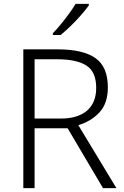

<svg xmlns="http://www.w3.org/2000/svg" viewBox="-20 -968 640 988"><path d="M278 -714Q406 -714 470.5 -669.5Q535 -625 535 -518Q535 -436 491.5 -389.5Q448 -343 383 -324L579 0H510L328 -308H158V0H100V-714ZM273 -663H158V-358H293Q380 -358 427.5 -398.5Q475 -439 475 -516Q475 -598 425 -630.5Q375 -663 273 -663ZM437 -940Q422 -919 397.5 -891Q373 -863 345 -835.5Q317 -808 292 -788H252V-797Q271 -816 293 -843Q315 -870 335.5 -898Q356 -926 369 -948H437Z"/></svg>

Font: Noto Traditional Nushu Light
Style: Regular
Weight: 300
Designer: LIU Zhao
Foundry: LiuZhao Studio
Version: Version 2.003; ttfautohint (v1.8.4.7-5d5b)